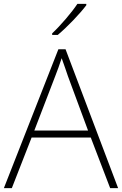

<svg xmlns="http://www.w3.org/2000/svg" viewBox="-20 -970 630 990"><path d="M425 -943V-950H379C351 -907 291 -837 249 -798V-790H278C329 -833 392 -899 425 -943ZM548 0H589L318 -716H281L0 0H41L143 -261H448ZM330 -578 434 -297H157L265 -578C275 -604 288 -638 298 -670C310 -636 323 -600 330 -578Z"/></svg>

Font: Noto Sans Telugu ExtraLight
Style: Regular
Weight: 200
Designer: Jelle Bosma - Monotype Design Team
Foundry: Monotype Imaging Inc.
Version: Version 2.005